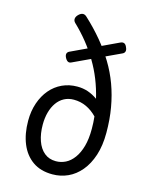

<svg xmlns="http://www.w3.org/2000/svg" viewBox="-138 -1027 880 1132"><g transform="rotate(15 301.5 -461.0)"><path d="M294 19Q222 19 173.5 -15Q125 -49 100 -109.5Q75 -170 75 -250Q75 -309 92 -358.5Q109 -408 139.5 -444Q170 -480 212 -499.5Q254 -519 304 -519Q339 -519 369.5 -508.5Q400 -498 428 -478Q414 -537 392.5 -591Q371 -645 341 -695Q311 -745 274.5 -790.5Q238 -836 194 -878Q183 -889 184.5 -902.5Q186 -916 200 -929Q226 -953 249 -930Q305 -878 350.5 -823.5Q396 -769 431.5 -710.5Q467 -652 490.5 -588Q514 -524 526.5 -452.5Q539 -381 539 -300Q539 -221 519.5 -161.5Q500 -102 466 -61.5Q432 -21 388 -1Q344 19 294 19ZM294 -61Q325 -61 353 -75Q381 -89 403 -119Q425 -149 437.5 -193.5Q450 -238 450 -300Q450 -319 449 -338Q448 -357 446 -375Q416 -406 380.5 -422.5Q345 -439 304 -439Q271 -439 245 -425Q219 -411 201 -385.5Q183 -360 173.5 -325.5Q164 -291 164 -250Q164 -195 179 -152Q194 -109 223 -85Q252 -61 294 -61ZM234 -648Q221 -641 211 -646.5Q201 -652 193 -669Q187 -683 191 -692.5Q195 -702 208 -707L480 -835Q509 -849 521 -815Q527 -802 524 -792Q521 -782 510 -777Z"/></g></svg>

Font: Playwrite DE Grund
Style: Regular
Weight: 400
Designer: Veronika Burian, José Scaglione
Foundry: TypeTogether
Version: Version 1.002